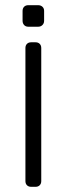

<svg xmlns="http://www.w3.org/2000/svg" viewBox="-20 -540 257 740"><path d="M150 -460Q150 -450 143.5 -443.5Q137 -437 127 -437H89Q79 -437 73 -443.5Q67 -450 67 -460V-498Q67 -508 73 -514Q79 -520 89 -520H127Q137 -520 143.5 -514Q150 -508 150 -498ZM100 180Q90 180 84 174Q78 168 78 158V-355Q78 -365 84 -371Q90 -377 100 -377H117Q127 -377 133 -371Q139 -365 139 -355V158Q139 168 133 174Q127 180 117 180Z"/></svg>

Font: Hezaedrus Light
Style: Regular
Weight: 300
Designer: Hubert & Fischer
Foundry: Hubert & Fischer
Version: Version 1.10;September 3, 2019;FontCreator 11.5.0.2425 64-bi